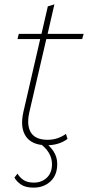

<svg xmlns="http://www.w3.org/2000/svg" viewBox="-20 -655 403 879"><path d="M194 10Q127 10 99 -30Q71 -70 87 -142L164 -476H60L66 -500H170L199 -626L229 -635L198 -500H363L356 -476H192L114 -140Q101 -80 122 -47.5Q143 -15 198 -15Q244 -15 282 -42L289 -19Q250 10 194 10ZM157 -2 179 -8Q207 11 224.5 37Q242 63 242 96Q242 147 211 175.5Q180 204 134 204Q97 204 76.5 190Q56 176 46 158L60 140Q70 157 87.5 169Q105 181 135 181Q171 181 194.5 158.5Q218 136 218 97Q218 39 157 -2Z"/></svg>

Font: Work Sans ExtraLight
Style: Italic
Weight: 200
Italic angle: -13°
Designer: Wei Huang
Foundry: Wei Huang
Version: Version 2.012; ttfautohint (v1.8.3)